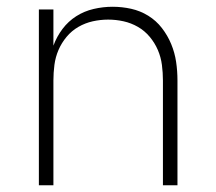

<svg xmlns="http://www.w3.org/2000/svg" viewBox="-20 -548 640 568"><path d="M95 0V-520H138V-413Q148 -440 165 -462.5Q182 -485 205.5 -500Q229 -515 257 -521.5Q285 -528 313 -528Q341 -528 368 -522Q395 -516 418.5 -501.5Q442 -487 459 -465Q476 -443 486.5 -417.5Q497 -392 501 -365Q505 -338 505 -310V0H462V-310Q462 -333 459 -356Q456 -379 447 -400Q438 -421 423 -439Q408 -457 388 -468.5Q368 -480 345.5 -485Q323 -490 300 -490Q277 -490 254.5 -485Q232 -480 212 -468.5Q192 -457 177 -439Q162 -421 153 -400Q144 -379 141 -356Q138 -333 138 -310V0Z"/></svg>

Font: Iosevka Aile Extralight
Style: Regular
Weight: 200
Designer: Belleve Invis
Foundry: Belleve Invis
Version: Version 31.1.0; ttfautohint (v1.8.4)